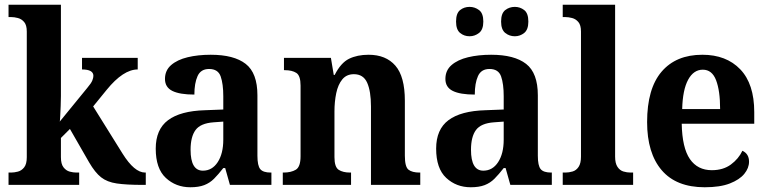

<svg xmlns="http://www.w3.org/2000/svg" viewBox="-20 -780 3241 810"><path d="M16 0V-52H27Q40 -52 55.5 -56Q71 -60 82 -74Q93 -88 93 -117V-647Q93 -674 82 -687Q71 -700 55.5 -704Q40 -708 27 -708H16V-760H237V-375Q237 -357 236 -332.5Q235 -308 234 -288.5Q233 -269 232 -267L348 -409Q365 -429 369.5 -440.5Q374 -452 374 -460Q374 -487 326 -487V-536H561V-487Q500 -487 430 -401L373 -331L497 -132Q547 -52 592 -52H595V0H582Q513 0 472.5 -6Q432 -12 406.5 -32Q381 -52 356 -95L275 -236L237 -198V-117Q237 -88 248 -74Q259 -60 274 -56Q289 -52 302 -52H314V0Z M783 10Q722 10 679.5 -29.5Q637 -69 637 -153Q637 -234 689 -273Q741 -312 845 -315L922 -318V-374Q922 -426 911 -457.5Q900 -489 862 -489Q827 -489 813.5 -459Q800 -429 800 -381Q738 -381 707 -396.5Q676 -412 676 -447Q676 -483 702 -505.5Q728 -528 771.5 -538.5Q815 -549 869 -549Q967 -549 1016.5 -510.5Q1066 -472 1066 -378V-123Q1066 -81 1078 -66.5Q1090 -52 1122 -52H1125V0H950L930 -71H922Q901 -44 883 -26Q865 -8 841.5 1Q818 10 783 10ZM836 -60Q875 -60 898.5 -96Q922 -132 922 -191V-267L881 -264Q826 -260 805 -231.5Q784 -203 784 -148Q784 -60 836 -60Z M1173 0V-52H1176Q1208 -52 1228 -64Q1248 -76 1248 -121V-419Q1248 -461 1230 -472.5Q1212 -484 1181 -484H1178V-536H1376L1388 -464H1392Q1418 -515 1452.5 -532Q1487 -549 1535 -549Q1608 -549 1648 -503Q1688 -457 1688 -355V-123Q1688 -76 1703.5 -64Q1719 -52 1750 -52H1753V0H1545V-331Q1545 -395 1529 -431Q1513 -467 1473 -467Q1442 -467 1424 -445Q1406 -423 1398.5 -387Q1391 -351 1391 -310V-117Q1391 -75 1409 -63.5Q1427 -52 1457 -52H1461V0Z M1966 10Q1905 10 1862.5 -29.5Q1820 -69 1820 -153Q1820 -234 1872 -273Q1924 -312 2028 -315L2105 -318V-374Q2105 -426 2094 -457.5Q2083 -489 2045 -489Q2010 -489 1996.5 -459Q1983 -429 1983 -381Q1921 -381 1890 -396.5Q1859 -412 1859 -447Q1859 -483 1885 -505.5Q1911 -528 1954.5 -538.5Q1998 -549 2052 -549Q2150 -549 2199.5 -510.5Q2249 -472 2249 -378V-123Q2249 -81 2261 -66.5Q2273 -52 2305 -52H2308V0H2133L2113 -71H2105Q2084 -44 2066 -26Q2048 -8 2024.5 1Q2001 10 1966 10ZM2019 -60Q2058 -60 2081.5 -96Q2105 -132 2105 -191V-267L2064 -264Q2009 -260 1988 -231.5Q1967 -203 1967 -148Q1967 -60 2019 -60ZM2152 -627Q2129 -627 2111.5 -641Q2094 -655 2094 -689Q2094 -724 2111.5 -737.5Q2129 -751 2152 -751Q2174 -751 2191.5 -737.5Q2209 -724 2209 -689Q2209 -655 2191.5 -641Q2174 -627 2152 -627ZM1961 -627Q1938 -627 1921 -641Q1904 -655 1904 -689Q1904 -724 1921 -737.5Q1938 -751 1961 -751Q1983 -751 2001 -737.5Q2019 -724 2019 -689Q2019 -655 2001 -641Q1983 -627 1961 -627Z M2354 0V-52H2365Q2380 -52 2395.5 -56.5Q2411 -61 2421 -76Q2431 -91 2431 -119V-647Q2431 -674 2420 -687Q2409 -700 2393.5 -704Q2378 -708 2365 -708H2354V-760H2575V-119Q2575 -91 2585 -76Q2595 -61 2610 -56.5Q2625 -52 2640 -52H2651V0Z M2953 10Q2833 10 2771.5 -62Q2710 -134 2710 -265Q2710 -406 2771 -477.5Q2832 -549 2943 -549Q3044 -549 3103 -487.5Q3162 -426 3162 -307V-258H2856Q2858 -156 2890.5 -109Q2923 -62 2983 -62Q3031 -62 3063.5 -86Q3096 -110 3112 -144Q3140 -131 3140 -98Q3140 -71 3120 -46.5Q3100 -22 3059 -6Q3018 10 2953 10ZM3018 -320Q3018 -397 3001 -441.5Q2984 -486 2945 -486Q2906 -486 2883 -443.5Q2860 -401 2858 -320Z"/></svg>

Font: Noto Serif Tamil SemiCondensed
Style: Bold Italic
Weight: 700
Width: 4
Italic angle: -12°
Designer: Indian Type Foundry, Tom Grace, and the Monotype Design Team
Foundry: Monotype Imaging Inc.
Version: Version 2.003; ttfautohint (v1.8.4.7-5d5b)